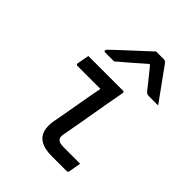

<svg xmlns="http://www.w3.org/2000/svg" viewBox="-228 -934 1056 1056"><g transform="rotate(45 300.0 -406.5)"><path d="M115 -532Q160 -532 204.5 -532Q249 -532 294 -532Q339 -532 384 -532Q387 -532 389 -531Q391 -530 392.5 -527.5Q394 -525 393 -521Q384 -473 375.5 -426Q367 -379 359 -331Q351 -283 342.5 -235Q334 -187 325 -139Q321 -121 322 -110.5Q323 -100 331 -92Q337 -86 347.5 -83.5Q358 -81 376 -81Q402 -81 431.5 -81Q461 -81 486 -81H502Q499 -63 496 -46Q493 -29 490 -11Q489 -5 485.5 -2.5Q482 0 477 0Q471 0 452 0Q433 0 408.5 0Q384 0 363 0Q320 0 292.5 -10.5Q265 -21 250.5 -40Q236 -59 232.5 -85Q229 -111 234 -142Q242 -182 248.5 -220.5Q255 -259 262 -297.5Q269 -336 275.5 -374.5Q282 -413 290 -451H272Q245 -451 218.5 -451Q192 -451 165 -451Q138 -451 111 -451Q107 -451 104 -454Q101 -457 102 -462Q105 -479 108.5 -497Q112 -515 115 -532ZM361 -813Q376 -813 391 -813Q406 -813 421 -813Q429 -813 434 -809Q439 -805 449 -791Q455 -782 470 -761.5Q485 -741 504.5 -714Q524 -687 543.5 -660Q563 -633 579 -611Q560 -611 544 -611Q528 -611 510 -611Q499 -611 493.5 -613Q488 -615 482 -622Q471 -635 443 -671Q415 -707 372 -759L412 -738H359L408 -760Q348 -707 308 -672.5Q268 -638 236 -611H167Q163 -611 161 -612Q159 -613 158.5 -615.5Q158 -618 158 -620Q159 -624 163 -628.5Q167 -633 183 -648Q198 -662 222 -684.5Q246 -707 273.5 -732Q301 -757 324.5 -779Q348 -801 361 -813Z"/></g></svg>

Font: Rec Mono Linear
Style: Italic
Weight: 400
Italic angle: -10°
Monospace: yes
Version: Version 1.085; ttfautohint (v1.8.4.7-5d5b)